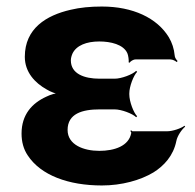

<svg xmlns="http://www.w3.org/2000/svg" viewBox="-20 -558 596 588"><path d="M284 -96C237 -96 187 -114 187 -160C187 -210 232 -223 285 -223H331C352 -223 386 -210 397 -199L400 -202C389 -213 376 -247 376 -269V-272C376 -293 389 -327 400 -338L397 -341C386 -330 352 -317 331 -317H285C238 -317 197 -332 197 -373C197 -380 199 -387 202 -394C214 -419 245 -431 284 -431C319 -431 358 -422 370 -395C373 -389 375 -372 374 -367L377 -366C379 -370 388 -376 395 -376H502C509 -376 518 -371 521 -368L524 -371C520 -375 515 -382 515 -388C513 -409 507 -427 497 -444C461 -503 387 -538 292 -538C257 -538 225 -535 196 -528C122 -511 56 -471 56 -384C56 -337 87 -304 123 -284C134 -277 153 -270 163 -269V-273C153 -274 134 -268 122 -262C78 -242 46 -207 46 -149C46 -124 52 -101 65 -82C105 -21 190 10 292 10C353 10 410 -6 450 -30C482 -50 511 -81 520 -126C523 -142 537 -162 547 -170L545 -173C535 -165 509 -156 492 -156H386C384 -156 383 -158 382 -159L379 -157C380 -156 382 -153 382 -151C375 -111 331 -96 284 -96Z"/></svg>

Font: Asimov
Style: Edge
Weight: 500
Designer: Google
Version: Version 2.000980: 2014